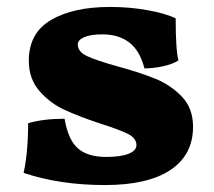

<svg xmlns="http://www.w3.org/2000/svg" viewBox="-20 -526 616 553"><path d="M48 -28Q61 -87 61 -171Q104 -184 166 -184Q176 -124 204 -99Q232 -74 286 -74Q327 -74 350 -83Q373 -92 373 -108Q373 -128 348 -140.5Q323 -153 269 -170Q206 -191 165 -210Q124 -229 93.5 -264Q63 -299 63 -351Q63 -431 127 -468.5Q191 -506 297 -506Q354 -506 406 -496.5Q458 -487 486 -473Q486 -381 494 -352Q477 -341 449 -335Q421 -329 396 -329Q383 -380 352.5 -403.5Q322 -427 275 -427Q241 -427 222.5 -419Q204 -411 204 -398Q204 -377 230.5 -364.5Q257 -352 318 -335Q384 -317 428 -299Q472 -281 504 -247.5Q536 -214 536 -161Q536 -80 471 -36.5Q406 7 282 7Q153 7 48 -28Z"/></svg>

Font: Vollkorn SC Black
Style: Regular
Weight: 900
Designer: Friedrich Althausen
Foundry: Friedrich Althausen
Version: Version 4.015